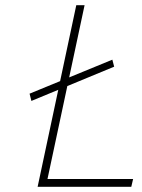

<svg xmlns="http://www.w3.org/2000/svg" viewBox="-20 -720 548 740"><path d="M101 -331 420 -463 413 -490 94 -359ZM125 0H486L493 -30H163L306 -700H274Z"/></svg>

Font: Advent Pro ExtraLight
Style: Italic
Weight: 250
Italic angle: -12°
Version: Version 3.000